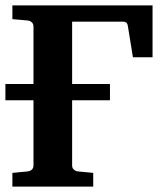

<svg xmlns="http://www.w3.org/2000/svg" viewBox="-20 -691 607 711"><path d="M544.9 -479H472.2L454.1 -590.8Q452.6 -603 448.2 -606.9Q443.8 -610.8 435.1 -610.8H247.1V-379.9H387.2V-319.8H247.1V-78.1Q247.1 -68.4 253.9 -62.7Q260.7 -57.1 269 -56.2L325.2 -50.8V0H25.9V-50.8L82 -56.2Q91.3 -57.1 97.7 -62.7Q104 -68.4 104 -78.1V-319.8H0V-379.9H104V-592.8Q104 -602.5 97.7 -608.4Q91.3 -614.3 82 -615.2L25.9 -620.1V-670.9H544.9Z"/></svg>

Font: Charis
Style: Bold
Weight: 700
Designer: Walt Agee, Miriam Martin, Annie Olsen, Victor Gaultney, Lorna Priest, Alan Ward, Bob Hallissy, Martin Hosken, Sharon Cor
Foundry: SIL Global
Version: Version 7.000